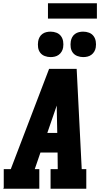

<svg xmlns="http://www.w3.org/2000/svg" viewBox="-20 -1157 640 1177"><path d="M0 0 3 -7V-120H46L281 -735H450L481 -120H509V0H290V-120H334L333 -222H228L193 -120H221V0ZM331 -342 328 -490Q328 -495 328 -500Q328 -505 328 -510Q326 -505 324.5 -500Q323 -495 321 -490L270 -342ZM490 -807Q472 -807 454.5 -813.5Q437 -820 426.5 -834Q416 -848 413.5 -866.5Q411 -885 414 -904Q416 -917 422.5 -929Q429 -941 440 -949Q451 -957 464 -960Q477 -963 490 -963Q509 -963 526 -956.5Q543 -950 553.5 -936Q564 -922 567 -903.5Q570 -885 567 -866Q565 -853 558 -841Q551 -829 540 -821Q529 -813 516 -810Q503 -807 490 -807ZM290 -807Q272 -807 254.5 -813.5Q237 -820 226.5 -834Q216 -848 213.5 -866.5Q211 -885 214 -904Q216 -917 222.5 -929Q229 -941 240 -949Q251 -957 264 -960Q277 -963 290 -963Q309 -963 326 -956.5Q343 -950 353.5 -936Q364 -922 367 -903.5Q370 -885 367 -866Q365 -853 358 -841Q351 -829 340 -821Q329 -813 316 -810Q303 -807 290 -807ZM274 -1043V-1137H574V-1043Z"/></svg>

Font: Iosevka Slab HvExObl
Style: Regular
Weight: 900
Width: 7
Italic angle: -9°
Monospace: yes
Designer: Belleve Invis
Foundry: Belleve Invis
Version: Version 11.1.1; ttfautohint (v1.8.3)